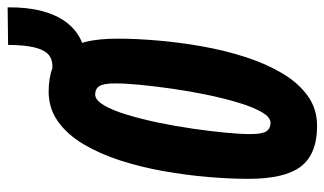

<svg xmlns="http://www.w3.org/2000/svg" viewBox="-198 -662 870 515"><g transform="rotate(-90 237.5 -405.0)"><path d="M157 10Q81.6 10 48.2 -33.1Q14.8 -76.2 14.8 -174.4Q14.8 -224.6 19.8 -283Q24.8 -341.4 35.5 -401.8Q46.2 -462.2 63.9 -517.3Q81.6 -572.4 107.4 -616Q133.2 -659.6 168.4 -684.8Q203.6 -710 248.6 -710Q324 -710 357.4 -666.9Q390.8 -623.8 390.8 -525.6Q390.8 -475.4 385.8 -417Q380.8 -358.6 370.1 -298.2Q359.4 -237.8 341.7 -182.7Q324 -127.6 298.2 -84Q272.4 -40.4 237.5 -15.2Q202.6 10 157 10ZM164.8 -114.8Q180 -114.8 193.5 -138Q207 -161.2 218.8 -200Q230.6 -238.8 240.2 -285.1Q249.8 -331.4 256.5 -378.3Q263.2 -425.2 267 -465.1Q270.8 -505 270.8 -530Q270.8 -563.2 263.4 -574.2Q256 -585.2 240.8 -585.2Q226.2 -585.2 212.4 -562Q198.6 -538.8 186.8 -500Q175 -461.2 165.4 -414.9Q155.8 -368.6 149.1 -321.7Q142.4 -274.8 138.6 -234.9Q134.8 -195 134.8 -170Q134.8 -136.8 142.4 -125.8Q150 -114.8 164.8 -114.8ZM306.6 -609.8 305 -700H316.8Q337.6 -700 349.8 -712.1Q362 -724.2 367.9 -750.6Q373.8 -777 374 -818.8L474.8 -820Q475.4 -767.8 465 -728.4Q454.6 -689 434.8 -662.7Q415 -636.4 386.5 -623.1Q358 -609.8 322.4 -609.8Z"/></g></svg>

Font: Georama
Style: Italic
Weight: 400
Width: 2
Italic angle: -9°
Designer: Jean-Baptiste Levee
Foundry: Production Type
Version: Version 1.000